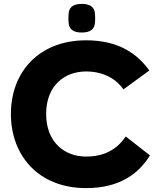

<svg xmlns="http://www.w3.org/2000/svg" viewBox="-20 -953 830 986"><path d="M422 13C598 13 694 -64 750 -155L626 -252C580 -186 517 -149 422 -149C310 -149 217 -224 217 -368C217 -512 310 -586 422 -586C514 -586 579 -545 614 -494L747 -591C685 -676 591 -746 422 -746C181 -746 36 -584 36 -368C36 -152 180 13 422 13ZM332 -841C333 -806 352 -786 400 -786C448 -786 467 -806 468 -841C469 -855 469 -864 468 -878C467 -913 448 -933 400 -933C352 -933 333 -913 332 -878C331 -864 331 -855 332 -841Z"/></svg>

Font: Kreadon Extra Bold
Style: Regular
Weight: 800
Designer: kohakuno
Foundry: StudioGnu
Version: Version 1.000;Glyphs 3.1.2 (3151)